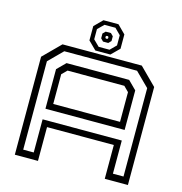

<svg xmlns="http://www.w3.org/2000/svg" viewBox="-127 -1015 1073 1130"><g transform="rotate(15 409.5 -450.0)"><path d="M65 0V-597L168 -700H651L754 -597V0H613V-206H206V0ZM105 -41.5H169V-243.5H651.5V-41.5H716V-580L632 -663.5H188.5L105 -580ZM169 -308V-549L219.5 -599.5H601L651.5 -549V-308ZM206 -347H613V-528L582.5 -558.5H236.5L206 -528ZM364 -715 315 -763.5V-850.5L364 -899.5H455.5L504.5 -850.5V-763.5L455.5 -715ZM377 -741H443.5L479.5 -777V-839L443.5 -875H377L340.5 -839V-777ZM394 -777.5 378.5 -793.5V-822.5L394 -838H426L441.5 -822.5V-793.5L426 -777.5ZM405.5 -799H414L418 -803.5V-811.5L414 -815.5H405.5L401.5 -811.5V-803.5Z"/></g></svg>

Font: Tourney Expanded
Style: Regular
Weight: 400
Width: 7
Designer: Tyler Finck
Foundry: Etcetera Type Co
Version: Version 1.010; ttfautohint (v1.8.3)